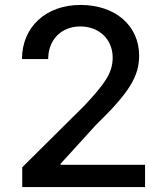

<svg xmlns="http://www.w3.org/2000/svg" viewBox="-20 -757 672 777"><path d="M70 0H567V-90H225V-94L367 -250C505 -384 543 -449 543 -532C543 -653 447 -737 306 -737C165 -737 69 -647 69 -518H175C175 -595 227 -650 305 -650C381 -650 436 -598 436 -524C436 -461 403 -417 322 -330L70 -80Z"/></svg>

Font: Wafeq Medium
Style: Regular
Weight: 500
Designer: Rasmus Andersson & Azza Alameddine
Foundry: Google & TypeTogether
Version: Version 3.000;January 28, 2025;FontCreator 15.0.0.3014 64-bi